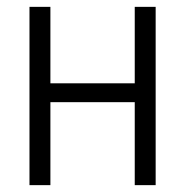

<svg xmlns="http://www.w3.org/2000/svg" viewBox="-20 -540 540 560"><path d="M66 0V-520H127V-297H373V-520H434V0H373V-242H127V0Z"/></svg>

Font: Iosevka Custom Light
Style: Regular
Weight: 300
Monospace: yes
Designer: Belleve Invis
Foundry: Belleve Invis
Version: Version 27.3.5